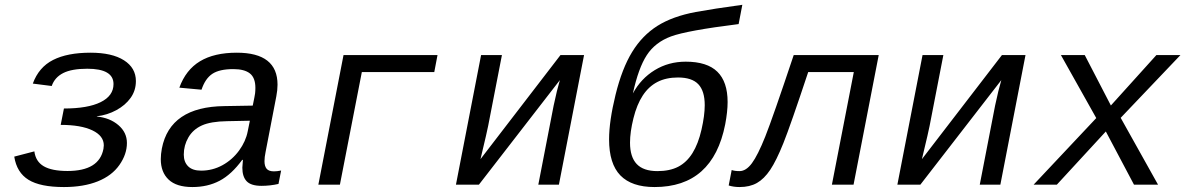

<svg xmlns="http://www.w3.org/2000/svg" viewBox="-20 -753 4841 783"><path d="M240.7 9.8Q144 9.8 96.2 -19.8Q48.3 -49.3 38.1 -114.3L120.1 -135.7Q125.5 -94.2 158.4 -75Q191.4 -55.7 255.4 -55.7Q384.8 -55.7 401.9 -146L403.3 -160.2Q403.3 -199.2 356.7 -221.4Q310.1 -243.7 227.5 -243.7L240.7 -310.5Q337.9 -310.5 390.4 -336.4Q442.9 -362.3 442.9 -410.2Q442.9 -472.7 335.9 -472.7Q272.5 -472.7 237.8 -455.1Q203.1 -437.5 190.9 -402.3L113.8 -412.1Q138.2 -479 196.5 -508.5Q254.9 -538.1 349.1 -538.1Q437 -538.1 485.6 -507.1Q534.2 -476.1 534.2 -422.4Q534.2 -383.8 512.7 -353.8Q491.2 -323.7 454.3 -303.7Q417.5 -283.7 375 -278.8V-277.8Q428.2 -272.5 462.9 -242.7Q497.6 -212.9 497.6 -169.9Q497.6 -124 467 -80.3Q436.5 -36.6 378.7 -13.4Q320.8 9.8 240.7 9.8Z M1097.2 -54.2Q1110.4 -54.2 1126.5 -57.6L1115.7 -2.9Q1081.5 4.9 1046.4 4.9Q1003.9 4.9 986.1 -13.7Q968.3 -32.2 968.3 -69.3L970.7 -101.1H967.8Q924.3 -41.5 875.7 -15.9Q827.1 9.8 764.6 9.8Q699.7 9.8 667.7 -20.5Q635.7 -50.8 635.7 -104Q635.7 -124 640.1 -147.5Q673.3 -317.9 895.5 -320.3L1010.7 -322.3Q1019 -361.8 1020.3 -372.3Q1021.5 -382.8 1021.5 -394.5Q1021.5 -436 999 -453.6Q976.6 -471.2 931.6 -471.2Q875 -471.2 845.9 -451.9Q816.9 -432.6 801.8 -387.2L711.4 -395.5Q737.8 -468.3 795.7 -503.2Q853.5 -538.1 945.8 -538.1Q1111.8 -538.1 1111.8 -407.7Q1111.8 -385.7 1106.9 -360.4L1063 -132.8Q1058.6 -111.8 1058.6 -95.7Q1058.6 -75.2 1067.4 -64.7Q1076.2 -54.2 1097.2 -54.2ZM800.3 -57.1Q846.7 -57.1 887.2 -79.3Q927.7 -101.6 955.1 -139.2Q982.4 -176.8 990.2 -217.3L999 -260.7L905.8 -258.8Q839.8 -257.8 803.5 -241.5Q767.1 -225.1 748.3 -192.6Q729.5 -160.2 729.5 -122.6Q729.5 -92.3 747.3 -74.7Q765.1 -57.1 800.3 -57.1Z M1764.2 -528.3 1751 -459H1455.6L1366.2 0H1278.3L1380.9 -528.3Z M2026.9 -528.3 1970.7 -239.3Q1968.3 -224.6 1939.5 -104L2265.6 -528.3H2361.8L2259.3 0H2175.3L2237.8 -322.3Q2251.5 -387.2 2263.2 -426.3L1933.1 0H1839.4L1941.9 -528.3Z M2854 -324.2Q2854 -381.8 2827.9 -409.4Q2801.8 -437 2745.1 -437Q2696.3 -437 2660.9 -418.7Q2625.5 -400.4 2601.3 -363.5Q2577.1 -326.7 2563.2 -270.5Q2549.3 -214.4 2549.3 -171.4Q2549.3 -112.8 2576.7 -84Q2604 -55.2 2661.1 -55.2Q2711.4 -55.2 2745.8 -73Q2780.3 -90.8 2804 -128.7Q2827.6 -166.5 2840.8 -224.4Q2854 -282.2 2854 -324.2ZM2776.4 -501.5Q2863.8 -501.5 2905.5 -460.4Q2947.3 -419.4 2947.3 -336.9Q2947.3 -297.9 2937.5 -246.1Q2887.2 9.8 2649.4 9.8Q2556.2 9.8 2510 -37.6Q2463.9 -85 2463.9 -184.6Q2463.9 -258.8 2490.2 -366.2Q2516.6 -473.6 2557.9 -541Q2599.1 -608.4 2661.1 -647.5Q2723.1 -686.5 2817.4 -704.1Q2889.6 -717.3 3007.3 -733.4L2992.2 -654.8Q2781.2 -628.4 2716.6 -604.5Q2651.9 -580.6 2617.7 -528.1Q2583.5 -475.6 2561 -372.1Q2593.8 -432.6 2650.1 -467Q2706.5 -501.5 2776.4 -501.5Z M3372.6 0 3461.9 -459H3275.9Q3203.6 -241.2 3174.8 -169.4Q3146 -97.7 3121.1 -60.5Q3096.2 -23.4 3066.9 -6.8Q3037.6 9.8 2996.1 9.8Q2972.2 9.8 2951.7 3.4L2963.9 -59.6Q2976.1 -55.2 2996.1 -55.2Q3022.5 -55.2 3046.4 -87.4Q3070.3 -119.6 3100.8 -196Q3131.3 -272.5 3216.8 -528.3H3563.5L3460.9 0Z M3827.1 -528.3 3771 -239.3Q3768.6 -224.6 3739.7 -104L4065.9 -528.3H4162.1L4059.6 0H3975.6L4038.1 -322.3Q4051.8 -387.2 4063.5 -426.3L3733.4 0H3639.6L3742.2 -528.3Z M4604.5 0 4489.7 -216.8 4290 0H4195.3L4450.7 -271.5L4306.6 -528.3H4403.8L4510.3 -322.8L4695.8 -528.3H4793.9L4550.3 -272.5L4702.6 0Z"/></svg>

Font: Cousine
Style: Italic
Weight: 400
Italic angle: -12°
Monospace: yes
Designer: Steve Matteson
Foundry: Monotype Imaging Inc.
Version: Version 1.21